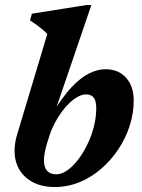

<svg xmlns="http://www.w3.org/2000/svg" viewBox="-20 -738 570 771"><path d="M168.5 -161Q162.5 -141 159.5 -124.2Q156.5 -107.5 156.5 -94Q156.5 -66 169.2 -52Q182 -38 206 -38Q227 -38 249.5 -53.5Q272 -69 292.8 -95.8Q313.5 -122.5 330.2 -156.8Q347 -191 356.8 -228.8Q366.5 -266.5 366.5 -304Q366.5 -332.5 356.5 -345.8Q346.5 -359 325.5 -359Q310.5 -359 293.5 -350Q276.5 -341 259.5 -325Q242.5 -309 226.5 -287Q210.5 -265 197.8 -239.8Q185 -214.5 176.5 -186.5ZM170 -601.5Q161 -611 150 -620.2Q139 -629.5 126.8 -638.2Q114.5 -647 100.5 -656L108 -683L328.5 -718H347L198.5 -283L193.5 -287Q232 -350.5 268 -388.5Q304 -426.5 338 -443.2Q372 -460 403.5 -460Q456.5 -460 486.8 -425.2Q517 -390.5 517 -335Q517 -283.5 500.8 -233Q484.5 -182.5 455 -138.2Q425.5 -94 385.8 -59.8Q346 -25.5 298.8 -6.2Q251.5 13 199.5 13Q126 13 82.2 -27Q38.5 -67 38.5 -132.5Q38.5 -148 41 -164.5Q43.5 -181 49 -198.5Z"/></svg>

Font: Newsreader 16pt 16pt
Style: Bold Italic
Weight: 700
Italic angle: -17°
Version: Version 1.003